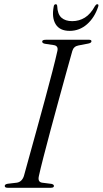

<svg xmlns="http://www.w3.org/2000/svg" viewBox="-20 -888 486 908"><path d="M164 -56Q157 -27 179.5 -24L223 -18.5Q235 -16 235 -8.5Q235 0 220.5 0H16Q2.5 0 2.5 -8.5Q2 -16.5 16.5 -19L59 -24Q83.5 -27.5 93 -55.5Q103 -91.5 119.2 -150.5Q135.5 -209.5 154.8 -279.2Q174 -349 193 -419Q212 -489 227.5 -549Q243 -609 251.5 -647.5Q256.5 -670.5 235.5 -674.5L192.5 -681Q179.5 -683.5 179.5 -691.5Q179.5 -700 197.5 -700H401Q412.5 -700 412.5 -693Q412.5 -685 397.5 -682L351 -673Q328.5 -669 322 -647Q311 -608 294 -546.8Q277 -485.5 257.5 -414.2Q238 -343 219.2 -273Q200.5 -203 185.8 -145.8Q171 -88.5 164 -56ZM321.5 -788Q354.5 -788 381.5 -804.8Q408.5 -821.5 429.5 -860Q434.5 -868 440 -868Q448 -868 444.5 -857Q427.5 -805 391.8 -773.5Q356 -742 309.5 -742Q262.5 -742 243.2 -773.5Q224 -805 234 -857Q235.5 -868 244 -868Q249.5 -868 250.5 -860Q252 -821 270.5 -804.5Q289 -788 321.5 -788Z"/></svg>

Font: Fraunces 72pt Light
Style: Italic
Weight: 300
Italic angle: -16°
Version: Version 1.000;[b76b70a41]